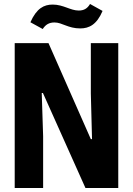

<svg xmlns="http://www.w3.org/2000/svg" viewBox="-20 -946 669 966"><path d="M384 -803C428 -803 467 -822 496 -891L433 -926C419 -902 401 -893 376 -893C334 -893 299 -923 245 -923C201 -923 164 -904 133 -834L195 -800C209 -822 227 -833 254 -833C293 -833 322 -803 384 -803ZM54 0H197V-261L190 -478H196L410 0H575V-729H437V-476L443 -246H437L224 -729H54Z"/></svg>

Font: Mona Sans SemiCondensed
Style: Bold
Weight: 700
Width: 4
Designer: Deni Anggara
Foundry: GitHub
Version: Version 2.000